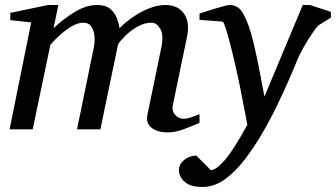

<svg xmlns="http://www.w3.org/2000/svg" viewBox="-20 -514 1335 763"><path d="M772.9 -25.9Q747.6 -14.6 711.9 -1.2Q676.3 12.2 647 12.2Q606.4 12.2 582.8 -5.9Q559.1 -23.9 565.9 -58.1L621.1 -325.2Q631.3 -375.5 616.9 -399.7Q602.5 -423.8 583 -423.8Q552.7 -423.8 524.7 -407.2Q496.6 -390.6 476.3 -370.1Q456.1 -349.6 449.2 -337.9L378.9 0H286.1L353 -326.2Q357.4 -347.7 355.5 -370.4Q353.5 -393.1 343 -408.4Q332.5 -423.8 311 -423.8Q287.6 -423.8 261 -407Q234.4 -390.1 212.4 -369.4Q190.4 -348.6 180.2 -335.9L109.9 0H18.1L104 -424.8L21 -434.1V-462.9L170.9 -494.1H211.9L192.9 -401.9Q230 -437.5 275.9 -465.8Q321.8 -494.1 366.2 -494.1Q399.9 -494.1 418.2 -478.5Q436.5 -462.9 444.6 -441.4Q452.6 -419.9 455.1 -401.9Q479 -426.3 509.8 -447.3Q540.5 -468.3 573.7 -481.2Q606.9 -494.1 637.2 -494.1Q687.5 -494.1 711.4 -459.5Q735.4 -424.8 723.1 -367.2L667 -97.2Q662.1 -73.2 676.3 -57.6Q690.4 -42 710 -42Q722.2 -42 738.3 -47.4Q754.4 -52.7 772.9 -60.1Z M1294.9 -443.8 1245.1 -413.1Q1237.3 -405.8 1220.9 -381.6Q1204.6 -357.4 1188.2 -329.1Q1171.9 -300.8 1163.1 -279.8Q1150.4 -248 1129.2 -199.2Q1107.9 -150.4 1080.8 -94.2Q1053.7 -38.1 1022 16.1Q991.2 68.8 954.3 117.7Q917.5 166.5 874.8 197.8Q832 229 784.2 229Q747.6 229 727.3 217.8Q707 206.5 699 190.9Q690.9 175.3 690.9 163.1Q690.9 140.1 710.4 122.8Q730 105.5 759.8 104L817.9 162.1Q838.4 162.1 873.3 122.3Q908.2 82.5 962.9 -18.1Q961.4 -26.4 955.3 -58.3Q949.2 -90.3 940.4 -135.7Q931.6 -181.2 920.9 -229Q910.6 -276.4 899.2 -322Q887.7 -367.7 878.2 -397.9Q868.7 -428.2 863.8 -428.2L772.9 -435.1V-460Q779.8 -462.4 796.4 -467.8Q813 -473.1 833 -479.2Q853 -485.4 869.6 -489.7Q886.2 -494.1 893.1 -494.1Q925.3 -494.1 943.4 -464.8Q961.4 -435.5 976.1 -386.2Q989.3 -341.8 1002.7 -275.9Q1016.1 -210 1030.8 -129.9L1183.1 -494.1H1211.9L1294.9 -466.8Z"/></svg>

Font: Charis
Style: Italic
Weight: 400
Italic angle: -11°
Designer: Walt Agee, Miriam Martin, Annie Olsen, Victor Gaultney, Lorna Priest, Alan Ward, Bob Hallissy, Martin Hosken, Sharon Cor
Foundry: SIL Global
Version: Version 7.000